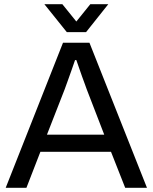

<svg xmlns="http://www.w3.org/2000/svg" viewBox="-20 -888 722 908"><path d="M7 0 278 -686H403L675 0H572L505 -170H171L105 0ZM202 -251H473L390 -466Q387 -475 381 -491Q375 -507 368 -526.5Q361 -546 354 -566.5Q347 -587 341 -604H335Q328 -584 319 -558Q310 -532 301 -507.5Q292 -483 286 -466ZM190 -868H275L363 -759H319L407 -868H492L387 -736H296Z"/></svg>

Font: Archivo SemiBold
Style: Regular
Weight: 400
Version: Version 2.001